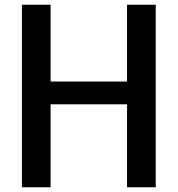

<svg xmlns="http://www.w3.org/2000/svg" viewBox="-20 -790 750 810"><path d="M72.5 0V-770H193.5V-446H516V-770H637V0H516V-350H193.5V0Z"/></svg>

Font: Junction SemiBold
Style: Regular
Weight: 600
Designer: Caroline Hadilaksono
Foundry: Caroline Hadilaksono, Tyler Finck, The League of Moveable Type
Version: Version 2.000; ttfautohint (v1.8.3)